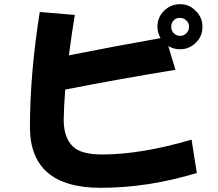

<svg xmlns="http://www.w3.org/2000/svg" viewBox="-20 -856 1040 917"><path d="M919.9 -29.8Q686.5 41 461.4 41Q123 41 123 -249Q123 -502.9 169.9 -798.8L337.4 -784.7Q322.3 -695.3 309.1 -591.8Q506.8 -631.3 746.6 -673.8Q731.9 -700.7 731.9 -727.5Q731.4 -772.5 762.7 -803.7Q795.4 -836.4 839.8 -835.9Q884.3 -836.4 915 -803.7Q947.3 -772.5 946.8 -727.5Q946.8 -705.6 939.5 -687.3Q932.1 -668.9 916 -652.8Q884.8 -621.1 839.8 -620.6Q809.6 -621.1 783.7 -635.7L817.9 -522.5Q558.6 -480.5 291.5 -428.2Q285.2 -345.7 284.2 -283.2Q284.7 -184.6 342.3 -145Q383.8 -118.2 467.3 -118.2Q653.3 -118.2 895 -189ZM882.8 -727.5Q883.3 -746.1 870.6 -757.8Q858.4 -770.5 839.8 -770.5Q821.3 -771.5 809.6 -758.8Q797.9 -746.6 797.9 -727.5Q797.9 -710 809.6 -697.8Q821.3 -685.5 839.8 -684.6Q858.4 -684.6 869.6 -696.8Q882.8 -709.5 882.8 -727.5Z"/></svg>

Font: Droid Sans
Style: Regular
Weight: 400
Foundry: Ascender Corporation
Version: Version 1.00 build 114